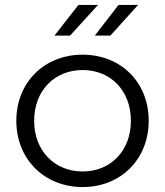

<svg xmlns="http://www.w3.org/2000/svg" viewBox="-20 -751 667 776"><path d="M200 -607H263L376 -731H297ZM363 -607H426L538 -731H459ZM314 5C468 5 581 -107 581 -263C581 -419 468 -530 314 -530C160 -530 46 -419 46 -263C46 -107 160 5 314 5ZM314 -58C202 -58 118 -140 118 -263C118 -386 202 -468 314 -468C426 -468 509 -386 509 -263C509 -140 426 -58 314 -58Z"/></svg>

Font: Talent
Style: Regular
Weight: 400
Designer: Mike Powis
Version: Version 1.001;hotconv 1.0.109;makeotfexe 2.5.65596